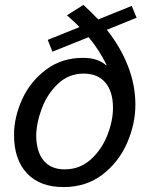

<svg xmlns="http://www.w3.org/2000/svg" viewBox="-20 -746 606 780"><path d="M530 -321Q530 -242 496 -164.5Q462 -87 396 -36.5Q330 14 238 14Q142 14 89.5 -42Q37 -98 37 -198Q37 -270 70 -342.5Q103 -415 167 -463Q231 -511 317 -511Q378 -511 412 -480L413 -482Q384 -542 340 -595L193 -536L174 -584L303 -636Q286 -654 252 -684L319 -726Q355 -693 379 -667L515 -722L535 -674L414 -625Q469 -556 499.5 -478.5Q530 -401 530 -321ZM439 -308Q439 -374 408 -410.5Q377 -447 320 -447Q260 -447 216.5 -406.5Q173 -366 150.5 -307Q128 -248 127 -194Q128 -129 157.5 -93.5Q187 -58 243 -58Q304 -58 348.5 -98Q393 -138 416 -196.5Q439 -255 439 -308Z"/></svg>

Font: CST
Style: Italic
Weight: 400
Italic angle: -14°
Version: Version 1.00